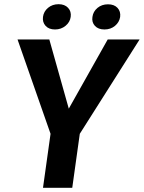

<svg xmlns="http://www.w3.org/2000/svg" viewBox="-20 -900 689 920"><path d="M260.7 -879.9Q290 -879.9 306.2 -862.5Q322.3 -845.2 318.8 -819.3Q315.4 -793.9 294.2 -776.4Q272.9 -758.8 243.7 -758.8Q213.9 -758.8 198.2 -776.4Q182.6 -793.9 186 -819.3Q189.5 -845.2 210.2 -862.5Q231 -879.9 260.7 -879.9ZM497.6 -879.4Q527.3 -879.4 543.2 -862.1Q559.1 -844.7 555.7 -818.8Q551.8 -793.5 531 -776.1Q510.3 -758.8 480.5 -758.8Q450.7 -758.8 434.8 -776.1Q418.9 -793.5 422.9 -818.8Q426.3 -844.7 447 -862.1Q467.8 -879.4 497.6 -879.4ZM309.6 -379.4 496.1 -710.9H648.9L362.3 -258.8L326.2 0H186L222.2 -258.8L64 -710.9H216.3Z"/></svg>

Font: Robert Sans ExtraBold
Style: Italic
Weight: 800
Italic angle: -8°
Designer: Christian Robertson (extended by Adam Twardoch)
Foundry: Google
Version: Version 12.135;April 2, 2019;FontCreator 11.5.0.2425 64-bit;